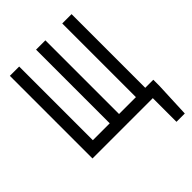

<svg xmlns="http://www.w3.org/2000/svg" viewBox="-239 -773 1078 1078"><g transform="rotate(-45 300.0 -234.0)"><path d="M38 0V-656H112V-71H246V-656H320V-71H454V-656H528V-71H592V-21L583 188H517V0Z"/></g></svg>

Font: SauceCodePro NFM
Style: Regular
Weight: 400
Monospace: yes
Designer: Paul D. Hunt, Teo Tuominen
Foundry: Adobe
Version: Version 2.042;hotconv 1.1.0;makeotfexe 2.6.0;Nerd Fonts 3.3.